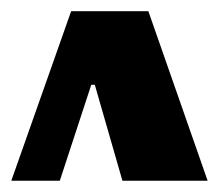

<svg xmlns="http://www.w3.org/2000/svg" viewBox="-20 -720 388 340"><path d="M347.7 -399.9H196.8L147.9 -569.8H141.6L85.9 -399.9H0L106 -700.2H242.7Z"/></svg>

Font: Aclonica
Style: Regular
Weight: 400
Version: Version 1.001